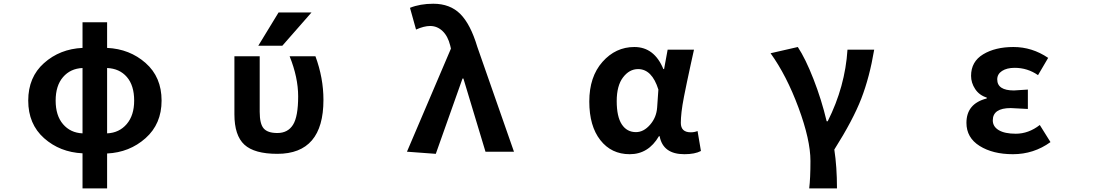

<svg xmlns="http://www.w3.org/2000/svg" viewBox="-20 -832 6040 1053"><path d="M567.4 -459V-100.6Q633.8 -103.5 674.8 -151.4Q715.8 -199.2 715.8 -280.3Q715.8 -363.3 675.8 -409.7Q635.7 -456.1 567.4 -459ZM432.6 -100.6V-459Q366.2 -456.1 325.7 -409.2Q285.2 -362.3 285.2 -280.3Q285.2 -198.2 325.7 -150.9Q366.2 -103.5 432.6 -100.6ZM567.4 -710V-569.3Q691.4 -563.5 778.8 -486.3Q866.2 -409.2 866.2 -280.3Q866.2 -152.3 778.3 -74.2Q690.4 3.9 567.4 9.8V201.2H432.6V8.8Q308.6 2.9 221.7 -74.2Q134.8 -151.4 134.8 -280.3Q134.8 -409.2 221.7 -486.3Q308.6 -563.5 432.6 -569.3V-710Z M1688.5 -763.7 1528.3 -581.1H1396.5L1507.8 -763.7ZM1753.9 -284.2Q1753.9 11.7 1501 11.7Q1375 11.7 1320.3 -38.6Q1265.6 -88.9 1265.6 -205.1V-523.4H1404.3V-218.8Q1404.3 -152.3 1426.3 -127.4Q1448.2 -102.5 1501 -102.5Q1558.6 -102.5 1586.9 -147.5Q1615.2 -192.4 1615.2 -303.7Q1615.2 -407.2 1568.4 -523.4H1710Q1753.9 -404.3 1753.9 -284.2Z M2370.1 11.7 2211.9 0 2453.1 -565.4 2449.2 -582Q2436.5 -633.8 2407.2 -661.6Q2377.9 -689.5 2338.9 -689.5Q2305.7 -689.5 2261.7 -669.9L2228.5 -789.1Q2284.2 -811.5 2356.4 -811.5Q2448.2 -811.5 2504.4 -755.4Q2560.5 -699.2 2597.7 -575.2L2798.8 0H2642.6L2521.5 -401.4H2516.6Z M3433.6 13.7Q3333 13.7 3272.5 -63.5Q3211.9 -140.6 3211.9 -275.4Q3211.9 -411.1 3284.2 -492.7Q3356.4 -574.2 3459 -574.2Q3568.4 -574.2 3618.2 -453.1H3622.1L3641.6 -559.6H3786.1Q3782.2 -543.9 3768.1 -478Q3753.9 -412.1 3747.6 -382.3Q3741.2 -352.5 3731.4 -302.7Q3721.7 -252.9 3717.8 -218.3Q3713.9 -183.6 3713.9 -158.2Q3713.9 -106.4 3768.6 -106.4Q3788.1 -106.4 3805.7 -113.3L3824.2 -3.9Q3791 13.7 3733.4 13.7Q3616.2 13.7 3597.7 -85H3593.8Q3536.1 13.7 3433.6 13.7ZM3467.8 -107.4Q3509.8 -107.4 3544.9 -147.5Q3580.1 -187.5 3584 -242.2L3590.8 -340.8Q3555.7 -453.1 3479.5 -453.1Q3431.6 -453.1 3397 -407.7Q3362.3 -362.3 3362.3 -277.3Q3362.3 -192.4 3390.1 -149.9Q3418 -107.4 3467.8 -107.4Z M4570.3 201.2H4418Q4424.8 145.5 4424.8 50.8Q4424.8 -64.5 4359.4 -241.2Q4293.9 -418 4206.1 -540L4355.5 -574.2Q4397.5 -510.7 4441.4 -398.4Q4485.4 -286.1 4513.7 -167H4519.5Q4615.2 -357.4 4627.9 -559.6H4774.4Q4749 -408.2 4703.6 -291Q4658.2 -173.8 4555.7 -11.7Q4570.3 83 4570.3 201.2Z M5535.2 13.7Q5424.8 13.7 5352.5 -31.7Q5280.3 -77.1 5280.3 -158.2Q5280.3 -263.7 5391.6 -292V-296.9Q5350.6 -309.6 5328.1 -343.8Q5305.7 -377.9 5305.7 -416Q5305.7 -494.1 5372.1 -534.2Q5438.5 -574.2 5538.1 -574.2Q5640.6 -574.2 5728.5 -514.6L5672.9 -419.9Q5615.2 -460 5544.9 -460Q5502 -460 5475.6 -442.9Q5449.2 -425.8 5449.2 -396.5Q5449.2 -335.9 5541 -335.9Q5550.8 -335.9 5617.2 -340.8V-234.4Q5537.1 -239.3 5523.4 -239.3Q5424.8 -239.3 5424.8 -171.9Q5424.8 -137.7 5457.5 -118.2Q5490.2 -98.6 5550.8 -98.6Q5621.1 -98.6 5682.6 -146.5L5741.2 -52.7Q5649.4 13.7 5535.2 13.7Z"/></svg>

Font: GenEi Gothic M Regular
Style: Bold
Weight: 700
Designer: o_tamon (Modified); [Source Han Sans]
Ryoko NISHIZUKA  (kana & ideographs); Paul D. Hunt (Latin, Greek & Cyrillic); Wenl
Version: Version 1.1a;Original Version 1.004